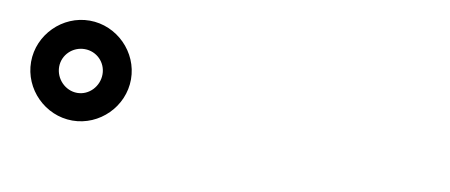

<svg xmlns="http://www.w3.org/2000/svg" viewBox="-37 -937 1073 458"><g transform="rotate(10 500.0 -708.0)"><path d="M30 -708C30 -642 85 -587 151 -587C217 -587 272 -642 272 -708C272 -774 217 -829 151 -829C85 -829 30 -774 30 -708ZM98 -708C98 -737 122 -760 151 -760C180 -760 203 -737 203 -708C203 -679 180 -654 151 -654C122 -654 98 -679 98 -708Z"/></g></svg>

Font: Noto Sans TC Black
Style: Regular
Weight: 900
Designer: Ryoko NISHIZUKA 西塚涼子 (kana, bopomofo & ideographs); Paul D. Hunt (Latin, Greek & Cyrillic); Sandoll Communications 산돌커뮤니
Foundry: Adobe
Version: Version 2.004;hotconv 1.0.118;makeotfexe 2.5.65603